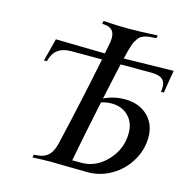

<svg xmlns="http://www.w3.org/2000/svg" viewBox="-107 -834 910 936"><g transform="rotate(15 347.5 -366.0)"><path d="M575.2 -732.4 571.8 -717.8 541 -715.8Q526.9 -714.8 515.9 -711.2Q504.9 -707.5 496.8 -703.1Q488.8 -698.7 481.7 -688.2Q474.6 -677.7 470.5 -670.4Q466.3 -663.1 460.9 -645.5Q455.6 -627.9 452.6 -616.9Q449.7 -606 443.8 -581.1Q688.5 -585.9 694.8 -585.9Q688 -551.3 675.8 -471.2H661.1L662.6 -484.9Q663.1 -488.8 663.1 -496.1Q663.1 -522.9 646 -536.1Q628.9 -549.3 592.3 -549.3H436.5Q432.6 -532.7 425 -498Q417.5 -463.4 410.4 -430.7Q403.3 -397.9 396.5 -366.7Q445.8 -390.6 501.5 -390.6Q571.8 -390.6 615.7 -349.6Q659.7 -308.6 659.7 -241.7Q659.7 -177.2 626 -121.1Q592.3 -64.9 536.6 -32.5Q481 0 418.5 0Q364.7 0 307.4 -1.5Q250 -2.9 235.4 -2.9Q195.3 -2.9 138.7 0L141.6 -14.6L163.1 -16.6Q196.3 -19.5 216.1 -39.6Q235.8 -59.6 245.1 -100.1Q299.8 -334.5 342.8 -549.3H187Q109.9 -549.3 89.4 -484.9L85 -471.2H70.3Q83.5 -518.6 100.1 -585.9Q132.3 -585.4 348.6 -581.1Q350.1 -588.9 353 -603.5Q356 -618.2 357.4 -626.2Q358.9 -634.3 360.4 -644.5Q361.8 -654.8 361.8 -662.1Q361.8 -687.5 349.6 -700.7Q337.4 -713.9 312 -716.3L298.3 -717.8L301.8 -732.4Q375 -727.5 427.7 -727.5Q480.5 -727.5 575.2 -732.4ZM329.6 -36.6H377Q450.2 -36.6 505.9 -96.2Q561.5 -155.8 561.5 -235.8Q561.5 -288.6 529.1 -321.3Q496.6 -354 444.3 -354Q418 -354 392.1 -345.7Q357.4 -180.7 329.6 -36.6Z"/></g></svg>

Font: Flanker
Style: Italic
Weight: 400
Italic angle: -12°
Designer: Flanker
Version: Version 2.027